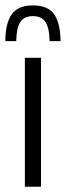

<svg xmlns="http://www.w3.org/2000/svg" viewBox="-21 -706 249 726"><path d="M73 0V-487.5H134V0ZM103.5 -685.5Q160.5 -685.5 184 -651.5Q207.5 -617.5 208 -550.5H166.5Q166 -598.5 151.5 -621.8Q137 -645 103.5 -645Q69.5 -645 55.2 -621.8Q41 -598.5 40.5 -550.5H-1Q-0.5 -617.5 23 -651.5Q46.5 -685.5 103.5 -685.5Z"/></svg>

Font: Anek Latin Medium Light
Style: Regular
Weight: 300
Version: Version 1.003